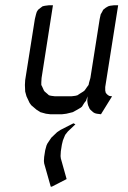

<svg xmlns="http://www.w3.org/2000/svg" viewBox="-20 -432 483 726"><path d="M74.2 -110.8 75.2 -128.9 111.8 -359.9 116.2 -377.9 119.1 -387.2 124 -395 133.8 -402.8 141.1 -408.2 149.9 -410.2 165 -412.1H180.2L137.2 -137.2L136.2 -120.1V-110.8L140.1 -103L146 -89.8L148.9 -85.9L159.2 -77.1L165 -71.8L172.9 -69.8L188 -67.9H250L265.1 -69.8L272.9 -71.8L280.8 -77.1L294.9 -85.9L299.8 -89.8L309.1 -103L314.9 -110.8L316.9 -120.1L321.8 -137.2L356.9 -359.9L360.8 -377.9L366.2 -387.2L370.1 -395L379.9 -402.8L389.2 -408.2L396 -410.2L411.1 -412.1H426.8L377.9 -103V-94.2V-89.8L379.9 -81.1L384.8 -75.2L392.1 -69.8L396 -68.8L403.8 -67.9L361.8 0L346.2 -2L338.9 -3.9L332 -7.8L321.8 -17.1L318.8 -21L313 -34.2L311 -43L310.1 -50.8L311 -67.9L305.2 -50.8L298.8 -43L290 -28.8L285.2 -24.9L272 -17.1L254.9 -7.8L231 -2L214.8 0H169.9L153.8 -2L132.8 -7.8L118.2 -17.1L98.1 -34.2L91.8 -43L80.1 -67.9L75.2 -85.9ZM146 176.8 147 161.1 150.9 136.2 155.8 118.2 159.2 110.8 165 102.1 173.8 88.9 195.8 67.9 209 59.1 257.8 34.2 265.1 38.1 236.8 64.9 227.1 77.1 225.1 81.1 217.8 99.1 213.9 115.2 210 140.1 209 158.2 210 167 231.9 245.1 175.8 273.9H171.9L147 186Z"/></svg>

Font: Petahja
Style: Italic
Weight: 400
Designer: T. Christopher White
Version: Version 1.1